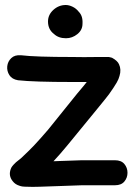

<svg xmlns="http://www.w3.org/2000/svg" viewBox="-20 -746 530 768"><path d="M90 1Q107 2 137 1L224 -2Q308 -5 309 -5H440Q465 -5 477.5 -20Q490 -35 490 -55Q490 -75 477.5 -90Q465 -105 440 -105H307Q306 -105 220 -102Q217 -102 194 -101Q221 -130 249 -164L367 -308Q408 -358 416 -369Q436 -397 447 -416Q455 -430 458 -442Q466 -468 456 -489Q450 -503 428 -515L420 -517Q418 -518 415 -518H369Q312 -517 271 -518Q120 -518 64 -525Q39 -527 25 -513.5Q11 -500 9 -481Q7 -462 17.5 -445.5Q28 -429 52 -425Q114 -418 270 -418H327Q323 -412 289 -372L173 -228Q144 -194 116 -164Q95 -142 64 -113L44 -97L34 -87Q31 -84 29 -81Q25 -76 23 -70Q13 -43 31 -21Q41 -8 58 -3Q63 -1 70 0Q78 1 90 1ZM244 -593Q269 -593 289.5 -609.5Q310 -626 310 -651Q312 -682 295 -699Q285 -712 270.5 -719Q256 -726 243 -726Q215 -726 193.5 -706.5Q172 -687 172 -660Q172 -628 196 -610Q214 -593 244 -593Z"/></svg>

Font: Balsamiq Sans
Style: Regular
Weight: 400
Designer: Michael Angeles
Foundry: Balsamiq SRL
Version: Version 1.020; ttfautohint (v1.8.4.7-5d5b);gftools[0.9.26]